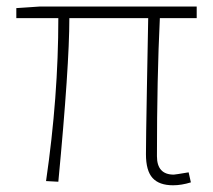

<svg xmlns="http://www.w3.org/2000/svg" viewBox="-20 -547 643 580"><path d="M502.9 12.7Q460.9 12.7 440.9 -9.3Q420.9 -31.2 420.9 -81.1Q420.9 -122.1 423.8 -282.2Q426.8 -442.4 427.7 -492.2H189.5Q189.5 -347.7 156.2 2L119.1 0Q156.2 -254.9 156.2 -492.2H29.3V-522.5L100.6 -527.3H574.2V-492.2H462.9Q454.1 -311.5 454.1 -75.2Q454.1 -19.5 504.9 -19.5Q508.8 -19.5 549.8 -26.4L556.6 3.9Q528.3 12.7 502.9 12.7Z"/></svg>

Font: Bpmf Zihi Sans ExtraLight
Style: ExtraLight
Weight: 250
Foundry: But Ko
Version: Version 1.320